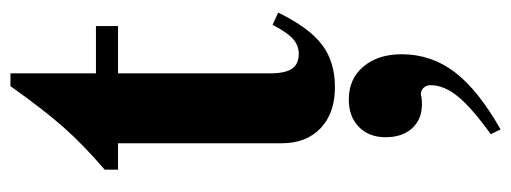

<svg xmlns="http://www.w3.org/2000/svg" viewBox="-330 -328 992 373"><g transform="rotate(-90 166.5 -142.0)"><path d="M301.8 -452.1V-409.2H210V-113.8Q210 -84.5 219 -71.3Q228 -58.1 248 -58.1Q264.2 -58.1 276.9 -69.3Q289.6 -80.6 304.2 -108.9L328.1 -98.1Q298.8 -38.1 265.6 -12.9Q232.4 12.2 183.1 12.2Q132.8 12.2 103.5 -15.6Q74.2 -43.5 74.2 -90.8V-409.2H22.9V-435.1Q71.3 -476.6 106 -515.9Q140.6 -555.2 185.1 -618.2H210V-452.1ZM101.1 334 91.8 314.9Q141.6 279.3 164.3 252Q187 224.6 187 198.2Q187 189.9 182.1 184.6Q177.2 179.2 169.9 179.2Q167 179.2 164.1 180.2Q159.2 181.2 149.9 181.2Q120.6 181.2 103.3 162.1Q85.9 143.1 85.9 110.8Q85.9 78.1 106 58.6Q126 39.1 159.2 39.1Q199.2 39.1 223.1 67.4Q247.1 95.7 247.1 142.1Q247.1 199.2 212.4 244.9Q177.7 290.5 101.1 334Z"/></g></svg>

Font: Accordance
Style: Bold
Weight: 700
Version: Version 1.2 (build January 31, 2020) Miklal Software Solutio